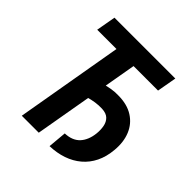

<svg xmlns="http://www.w3.org/2000/svg" viewBox="-191 -856 1012 1012"><g transform="rotate(45 315.0 -350.5)"><path d="M240.2 -296.4 249 -405.3Q272.5 -414.6 297.4 -421.4Q322.3 -428.2 347.4 -432.4Q372.6 -436.5 397.9 -435.5Q462.9 -435.1 506.8 -407.2Q550.8 -379.4 571 -330.6Q591.3 -281.7 585.4 -218.3Q580.6 -163.6 560.1 -121.8Q539.6 -80.1 505.6 -51.3Q471.7 -22.5 426.8 -7.1Q381.8 8.3 329.1 9.8L338.4 -94.2Q366.7 -95.2 387.5 -103.8Q408.2 -112.3 422.4 -127.7Q436.5 -143.1 445.3 -164.6Q454.1 -186 457 -212.9Q460 -240.7 455.3 -266.1Q450.7 -291.5 434.3 -307.6Q418 -323.7 385.3 -325.2Q359.9 -326.2 335.4 -322.5Q311 -318.8 287.4 -311.8Q263.7 -304.7 240.2 -296.4ZM362.8 -710.9 238.8 0H112.3L235.4 -710.9ZM545.9 -710.9 526.4 -601.6H72.8L92.3 -710.9Z"/></g></svg>

Font: Roboto Condensed SemiBold
Style: Italic
Weight: 600
Italic angle: -12°
Designer: Christian Robertson
Foundry: Google
Version: Version 3.008; 2023